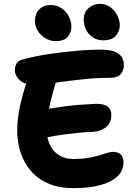

<svg xmlns="http://www.w3.org/2000/svg" viewBox="-20 -968 704 995"><path d="M361 7Q287 7 232.5 -16Q178 -39 141.5 -80.5Q105 -122 87 -176.5Q69 -231 69 -293Q69 -327 74.5 -366.5Q80 -406 90.5 -448.5Q101 -491 115 -532Q127 -571 153 -592.5Q179 -614 214 -614Q233 -614 246.5 -607Q260 -600 267 -587Q274 -574 272 -554Q266 -528 254 -487.5Q242 -447 232.5 -397Q223 -347 223 -292Q223 -249 239.5 -215.5Q256 -182 287 -163Q318 -144 361 -144Q403 -144 435.5 -149.5Q468 -155 492 -162Q516 -169 533.5 -175Q551 -181 565 -181Q593 -181 606.5 -167Q620 -153 620 -125Q620 -85 589.5 -55Q559 -25 501 -9Q443 7 361 7ZM193 -249Q170 -244 157 -253Q144 -262 139 -280.5Q134 -299 134 -320Q134 -348 152.5 -369Q171 -390 199 -397Q225 -403 255 -408Q285 -413 319.5 -417.5Q354 -422 393.5 -425Q433 -428 479 -430Q522 -430 539.5 -414.5Q557 -399 557 -373Q557 -332 530.5 -310Q504 -288 465 -285Q419 -283 380 -279Q341 -275 307.5 -270.5Q274 -266 246 -260.5Q218 -255 193 -249ZM162 -528Q111 -528 84 -551Q57 -574 57 -607Q57 -623 66 -639Q75 -655 105 -662Q170 -679 244 -689.5Q318 -700 385.5 -705.5Q453 -711 499 -711Q567 -711 594.5 -689.5Q622 -668 622 -631Q622 -603 605.5 -584Q589 -565 555 -565Q490 -565 429 -559Q368 -553 316 -546Q264 -539 224.5 -533.5Q185 -528 162 -528ZM514 -759Q472 -759 443 -790Q414 -821 414 -868Q414 -903 438.5 -925.5Q463 -948 498 -948Q530 -948 552.5 -930.5Q575 -913 588 -887.5Q601 -862 601 -837Q601 -808 581 -783.5Q561 -759 514 -759ZM269 -755Q239 -755 214.5 -770Q190 -785 175.5 -808.5Q161 -832 161 -858Q161 -896 183 -919Q205 -942 241 -942Q276 -942 300.5 -924.5Q325 -907 337.5 -881Q350 -855 350 -830Q350 -801 331.5 -778Q313 -755 269 -755Z"/></svg>

Font: Shantell Sans Light
Style: Bold
Weight: 700
Version: Version 1.011;[c5ecc13dd]